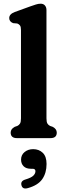

<svg xmlns="http://www.w3.org/2000/svg" viewBox="-20 -764 361 1062"><path d="M237 -708.5V-109.5Q237 -89.5 242.2 -80.8Q247.5 -72 257 -67.5L271.5 -62.5Q294 -50.5 294 -30.5Q294 0 259 0H74Q39 0 39 -30.5Q39 -50.5 61.5 -62.5L76 -67.5Q85.5 -72 90.8 -80.8Q96 -89.5 96 -109.5V-598Q96 -616 90.5 -623.2Q85 -630.5 75.5 -634L52.5 -636Q31 -644.5 31 -664Q31 -686 61.5 -697.5L147 -728.5Q165.5 -735 178.8 -739.2Q192 -743.5 205 -743.5Q220 -743.5 228.5 -733.8Q237 -724 237 -708.5ZM151 169.5Q124.5 169.5 110.5 155.5Q96.5 141.5 96.5 119Q96.5 93 116 77Q135.5 61 163.5 61Q195.5 61 216.5 81.2Q237.5 101.5 237.5 143Q237.5 192.5 213.8 226.8Q190 261 134 276.5Q104.5 285 98.5 260Q93 237 120 229Q153 219 164.5 207.5Q176 196 176 183Q176 169.5 160.5 169.5Z"/></svg>

Font: Fraunces 9pt SuperSoft SemiBold
Style: Regular
Weight: 600
Version: Version 1.000;[0bf87f6ff]